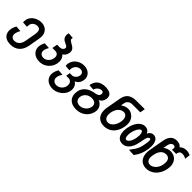

<svg xmlns="http://www.w3.org/2000/svg" viewBox="237 -2186 3783 3783"><g transform="rotate(45 2129.0 -294.0)"><path d="M5.5 0.5Q5.5 -23 10 -48.5Q18.5 -95.5 51 -153.5L170.5 -145.5Q156.5 -122.5 144.8 -94Q133 -65.5 128.5 -40.5Q126 -26.5 126 -15Q126 26 150.5 51.2Q175 76.5 219.5 76.5Q282 76.5 323.5 33.8Q365 -9 378 -81.5L418.5 -312Q423 -338.5 423 -360Q423 -406.5 402 -430.5Q381 -454.5 339.5 -454.5Q304 -454.5 275.5 -441.2Q247 -428 229 -404.5Q211 -381 205.5 -352Q200.5 -323 200.5 -295.5L84.5 -304.5V-315.5Q84.5 -348.5 89 -372Q98.5 -425 135.2 -468Q172 -511 226.8 -535.5Q281.5 -560 342.5 -560Q404 -560 449.2 -535.2Q494.5 -510.5 518.8 -465.8Q543 -421 543 -361.5Q543 -334 538 -306L495.5 -64.5Q474 55 401.5 119.2Q329 183.5 216 183.5Q150.5 183.5 103 161.5Q55.5 139.5 30.5 98.2Q5.5 57 5.5 0.5Z M639 -173Q639 -193.5 642.5 -213Q646.5 -235 655 -258.8Q663.5 -282.5 680 -314L804.5 -306Q787 -277 777.5 -254.8Q768 -232.5 763.5 -206.5Q761.5 -196.5 761.5 -184.5Q761.5 -142.5 789.5 -116.8Q817.5 -91 863.5 -91Q900 -91 932.8 -109.8Q965.5 -128.5 988 -161.2Q1010.5 -194 1017.5 -234.5Q1020.5 -251 1020.5 -265Q1020.5 -308.5 996 -332Q971.5 -355.5 925.5 -355.5H851.5L871.5 -467H944.5Q982 -467 1006.2 -484.2Q1030.5 -501.5 1036 -531.5Q1037 -538.5 1037 -541Q1037 -556.5 1023.2 -569.2Q1009.5 -582 972.5 -599.5Q919 -620 892.8 -652.8Q866.5 -685.5 866.5 -732.5Q866.5 -759 874.5 -788L997 -779Q990 -759.5 990 -747.5Q990 -732.5 1002.8 -719Q1015.5 -705.5 1049.5 -686Q1100 -662.5 1130.5 -631.5Q1161 -600.5 1161 -551.5Q1161 -540 1158.5 -524Q1144 -441.5 1079 -405Q1109.5 -379.5 1125 -343.8Q1140.5 -308 1140.5 -264.5Q1140.5 -241 1136 -215.5Q1124 -148 1084.5 -94.8Q1045 -41.5 986.2 -11.5Q927.5 18.5 859.5 18.5Q794 18.5 744 -6Q694 -30.5 666.5 -74Q639 -117.5 639 -173Z M1201 22Q1201 3 1205 -20Q1214.5 -73.5 1248 -131L1365 -123Q1347 -96 1334.5 -67.5Q1322 -39 1317.5 -13Q1315.5 -2.5 1315.5 10Q1315.5 39.5 1329.5 62Q1343.5 84.5 1368.2 96.8Q1393 109 1425 109Q1462 109 1496.5 91Q1531 73 1555 41.5Q1579 10 1586 -29Q1588.5 -41.5 1588.5 -58.5Q1588.5 -104 1563.2 -132.5Q1538 -161 1496 -161H1430L1445 -247H1504Q1530.5 -247 1555.2 -261.2Q1580 -275.5 1597.5 -300.2Q1615 -325 1620 -354.5Q1622 -368.5 1622 -374Q1622 -410 1599 -431.8Q1576 -453.5 1539.5 -453.5Q1504.5 -453.5 1475.5 -438.2Q1446.5 -423 1427 -395.5Q1407.5 -368 1401 -332Q1398 -315.5 1398 -307Q1398 -297 1402.5 -282L1289 -290Q1283 -309 1283 -325Q1283 -336.5 1286 -353Q1296 -411.5 1332 -457.2Q1368 -503 1422.8 -528.5Q1477.5 -554 1542 -554Q1600 -554 1645.2 -531.2Q1690.5 -508.5 1715.8 -468.5Q1741 -428.5 1741 -378.5Q1741 -361.5 1738 -343.5Q1728.5 -291 1700 -254.8Q1671.5 -218.5 1627 -202Q1666 -178.5 1686.5 -141Q1707 -103.5 1707 -55.5Q1707 -33.5 1702.5 -10Q1692 49 1650.2 100.2Q1608.5 151.5 1547.5 182Q1486.5 212.5 1422 212.5Q1356 212.5 1306 188.5Q1256 164.5 1228.5 121.2Q1201 78 1201 22Z M1798.5 -39Q1798.5 -66.5 1803.5 -94.5Q1820 -188 1890.8 -243.8Q1961.5 -299.5 2070 -318Q2116.5 -324 2144.5 -340.8Q2172.5 -357.5 2178 -389.5Q2179.5 -400 2179.5 -405.5Q2179.5 -425.5 2169 -439.8Q2158.5 -454 2131.5 -454Q2100 -454 2072.2 -438.5Q2044.5 -423 2026.2 -397.8Q2008 -372.5 2003 -345L1885 -354Q1904 -461 1967.5 -508Q2031 -555 2132.5 -555Q2222.5 -555 2269.8 -523.2Q2317 -491.5 2317 -429.5Q2317 -413.5 2314 -395.5Q2307 -354.5 2284.8 -323.8Q2262.5 -293 2224 -275.5Q2256 -263.5 2283 -239.5Q2310 -215.5 2326.2 -182.2Q2342.5 -149 2342.5 -110Q2342.5 -94 2339.5 -77.5Q2326.5 -2.5 2284.2 53.8Q2242 110 2177.2 140.8Q2112.5 171.5 2033.5 171.5Q1960.5 171.5 1907.5 145.8Q1854.5 120 1826.5 72.5Q1798.5 25 1798.5 -39ZM2220.5 -80.5Q2223 -93 2223 -108.5Q2223 -155.5 2191 -181.2Q2159 -207 2100 -207Q2053 -207 2014.5 -189.2Q1976 -171.5 1950.8 -139Q1925.5 -106.5 1918 -63.5Q1915.5 -48.5 1915.5 -37.5Q1915.5 -5 1930.5 19.8Q1945.5 44.5 1973 58Q2000.5 71.5 2037 71.5Q2078.5 71.5 2118.2 50.8Q2158 30 2185.8 -5Q2213.5 -40 2220.5 -80.5Z M2438 -210.5Q2438 -249.5 2445 -287.5L2498.5 -588.5Q2517 -692.5 2580.2 -741.2Q2643.5 -790 2760 -790H2992L2973 -683.5H2754Q2698 -683.5 2663 -656Q2628 -628.5 2619.5 -579L2607.5 -510Q2638 -534.5 2676.2 -549.8Q2714.5 -565 2754.5 -565Q2791.5 -565 2820.5 -555Q2849.5 -545 2873.5 -524.5Q2916 -498 2939.2 -448.2Q2962.5 -398.5 2962.5 -335.5Q2962.5 -307.5 2957 -274.5Q2941 -183.5 2899.8 -118Q2858.5 -52.5 2796.2 -17.8Q2734 17 2656 17Q2587.5 17 2538.2 -10.5Q2489 -38 2463.5 -89.2Q2438 -140.5 2438 -210.5ZM2834 -286Q2838.5 -311 2838.5 -332.5Q2838.5 -389 2812.8 -423.5Q2787 -458 2742 -458Q2697.5 -458 2660.5 -434.8Q2623.5 -411.5 2598.8 -368.8Q2574 -326 2564 -269Q2559 -239 2559 -217.5Q2559 -158.5 2586 -124Q2613 -89.5 2661.5 -89.5Q2702 -89.5 2737.8 -114.8Q2773.5 -140 2798.8 -184.5Q2824 -229 2834 -286Z M2999 -193.5Q2999 -235 3007 -281Q3021 -360.5 3054.5 -423.5Q3088 -486.5 3135.8 -522.2Q3183.5 -558 3237.5 -558Q3282 -558 3313.8 -536Q3345.5 -514 3357 -475.5Q3378.5 -517.5 3408 -537.8Q3437.5 -558 3472.5 -558Q3535 -558 3569 -506.8Q3603 -455.5 3603 -366.5Q3603 -321 3594 -268.5Q3580 -188.5 3554 -126.5Q3528 -64.5 3476 4L3336 -4Q3384 -67.5 3408 -103.2Q3432 -139 3450.2 -183Q3468.5 -227 3479 -285.5Q3487.5 -335 3491.5 -361.5Q3495.5 -388 3495.5 -409Q3495.5 -431 3489.8 -442.8Q3484 -454.5 3470.5 -454.5Q3438 -454.5 3422.2 -418.8Q3406.5 -383 3396.5 -326L3386.5 -268Q3371 -182 3339.5 -120.2Q3308 -58.5 3262 -25.8Q3216 7 3158 7Q3107.5 7 3071.8 -17Q3036 -41 3017.5 -86.2Q2999 -131.5 2999 -193.5ZM3276.5 -281Q3283 -320 3283 -350Q3283 -395 3271.2 -423.2Q3259.5 -451.5 3238.5 -451.5Q3215.5 -451.5 3192 -425Q3168.5 -398.5 3149.8 -355Q3131 -311.5 3122.5 -264Q3116 -228.5 3116 -196Q3116 -153.5 3127.8 -128.5Q3139.5 -103.5 3162.5 -103.5Q3187.5 -103.5 3210.5 -127.2Q3233.5 -151 3250.8 -191.5Q3268 -232 3276.5 -281Z M3622.5 -215Q3622.5 -253 3630 -295L3683.5 -598Q3702 -701.5 3750 -750.8Q3798 -800 3879.5 -800Q3925 -800 3958.5 -784.5Q3992 -769 4009 -743Q4030.5 -770.5 4065.5 -785.2Q4100.5 -800 4144.5 -800Q4180.5 -800 4207.5 -792.5Q4234.5 -785 4258 -774L4244.5 -660.5Q4220 -677 4192.5 -685.2Q4165 -693.5 4139.5 -693.5Q4101 -693.5 4081 -674.2Q4061 -655 4056 -626L4052 -604H3934.5L3939.5 -633.5Q3941 -641 3941 -649Q3941 -669 3929.8 -681.2Q3918.5 -693.5 3894 -693.5Q3857.5 -693.5 3836 -666.8Q3814.5 -640 3805.5 -590.5L3791.5 -512.5Q3829.5 -539.5 3864.8 -552.2Q3900 -565 3937 -565Q4001 -565 4048.8 -537.5Q4096.5 -510 4122.2 -460.2Q4148 -410.5 4148 -345.5Q4148 -315 4142 -282Q4126.5 -193 4082.5 -124.8Q4038.5 -56.5 3974 -18.8Q3909.5 19 3834.5 19Q3768.5 19 3720.8 -9.5Q3673 -38 3647.8 -90.8Q3622.5 -143.5 3622.5 -215ZM4020 -275Q4026 -309.5 4026 -338Q4026 -398 3999 -428.8Q3972 -459.5 3919.5 -459.5Q3852 -459.5 3807.5 -408.5Q3763 -357.5 3745.5 -258Q3740.5 -231.5 3740.5 -206Q3740.5 -150.5 3765.8 -118.8Q3791 -87 3837.5 -87Q3879 -87 3917.5 -111.8Q3956 -136.5 3983.5 -179.8Q4011 -223 4020 -275Z"/></g></svg>

Font: JuliaMono
Style: Bold Italic
Weight: 700
Italic angle: -9°
Monospace: yes
Designer: cormullion
Foundry: corm
Version: Version 0.057; ttfautohint (v1.8.4)